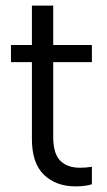

<svg xmlns="http://www.w3.org/2000/svg" viewBox="-20 -660 379 683"><path d="M248.9 3Q179.2 3 136.4 -38.2Q93.5 -79.5 93.5 -165.2V-438.9H19V-500H93.5V-640H169.3V-500H306.9V-438.9H169.3V-172.7Q169.3 -113.6 194.3 -88.4Q219.3 -63.3 264.1 -63.3Q288.1 -63.3 306.9 -66.8V-4.5Q295.4 -0.7 279.9 1.1Q264.4 3 248.9 3Z"/></svg>

Font: AF Albert Sans Medium
Style: Regular
Weight: 500
Designer: Andreas Rasmussen
Foundry: a.Foundry
Version: Version 1.300;Glyphs 3.2 (3231)